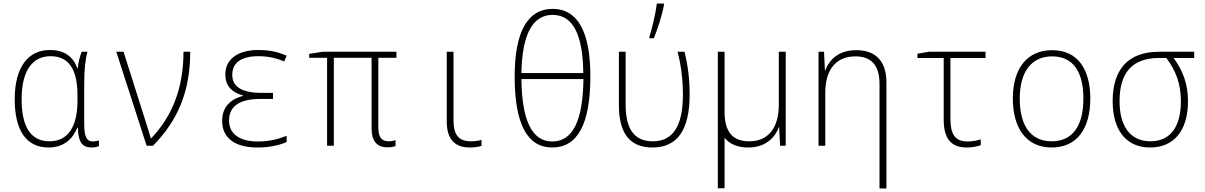

<svg xmlns="http://www.w3.org/2000/svg" viewBox="-20 -822 6796 1083"><path d="M254 10C345 10 393 -44 416 -102H419C421 -22 443 10 497 10C514 10 530 6 538 2V-30C528 -26 515 -24 504 -24C471 -24 455 -47 455 -121V-348C455 -435 462 -487 473 -530H441C430 -502 421 -470 419 -437H416C393 -504 340 -540 262 -540C138 -540 63 -443 63 -262C63 -85 129 10 254 10ZM259 -25C154 -25 102 -106 102 -262C102 -418 159 -505 265 -505C364 -505 417 -437 417 -284V-253C417 -116 369 -25 259 -25Z M807 0H843C982 -141 1053 -305 1053 -530H1015C1015 -318 947 -162 833 -42H830C825 -63 816 -92 809 -113L677 -530H636Z M1432 10C1505 10 1561 -5 1597 -21V-56C1549 -37 1499 -24 1433 -24C1325 -24 1272 -72 1272 -141C1272 -226 1335 -264 1450 -264H1520V-298H1457C1344 -298 1290 -333 1290 -400C1290 -468 1341 -505 1437 -505C1495 -505 1543 -493 1583 -475L1597 -508C1548 -528 1507 -540 1436 -540C1337 -540 1251 -499 1251 -402C1251 -346 1278 -304 1351 -283V-281C1273 -261 1233 -212 1233 -140C1233 -51 1296 10 1432 10Z M2164 9C2185 9 2201 6 2211 2V-32C2201 -28 2190 -25 2172 -25C2130 -25 2114 -51 2114 -105V-496H2216V-530H1800L1724 -518V-496H1825V0H1863V-496H2076V-97C2076 -27 2106 9 2164 9Z M2632 10C2655 10 2681 6 2696 1V-33C2681 -28 2658 -25 2636 -25C2570 -25 2538 -58 2538 -144V-530H2500V-138C2500 -34 2546 10 2632 10Z M3095 10C3236 10 3310 -119 3310 -391C3310 -646 3237 -772 3097 -772C2958 -772 2883 -646 2883 -390C2883 -119 2956 10 3095 10ZM3270 -410H2921C2925 -628 2984 -738 3097 -738C3212 -738 3268 -626 3270 -410ZM3095 -24C2980 -24 2924 -143 2921 -376H3271C3268 -141 3211 -24 3095 -24Z M3643 -614V-606H3668C3689 -657 3715 -737 3725 -793V-802H3685C3678 -745 3658 -661 3643 -614ZM3660 10C3801 10 3870 -89 3870 -289C3870 -375 3861 -449 3841 -530H3802C3823 -449 3832 -367 3832 -287C3832 -112 3776 -25 3663 -25C3559 -25 3509 -91 3509 -233V-530H3471V-228C3471 -71 3532 10 3660 10Z M4029 240H4067V-45C4096 -9 4140 10 4200 10C4297 10 4350 -44 4373 -104H4375L4380 0H4412V-530H4373V-233C4373 -93 4308 -25 4206 -25C4115 -25 4067 -75 4067 -191V-530H4029Z M4597 0H4635V-298C4635 -437 4702 -504 4805 -504C4892 -504 4941 -457 4941 -348V241H4980V-356C4980 -481 4916 -539 4810 -539C4711 -539 4658 -486 4635 -425H4633L4628 -530H4597Z M5433 10C5464 10 5494 4 5512 -3V-36C5491 -29 5463 -24 5439 -24C5365 -24 5341 -66 5341 -154V-495H5539V-530H5220L5155 -519V-495H5303V-148C5303 -46 5340 10 5433 10Z M5912 10C6057 10 6130 -99 6130 -266C6130 -426 6063 -539 5915 -539C5775 -539 5693 -438 5693 -266C5693 -99 5769 10 5912 10ZM5912 -25C5790 -25 5732 -119 5732 -265C5732 -416 5797 -504 5915 -504C6042 -504 6091 -404 6091 -266C6091 -119 6035 -25 5912 -25Z M6467 10C6604 10 6681 -88 6681 -251C6681 -350 6651 -425 6600 -495H6716V-530H6518C6340 -530 6256 -427 6256 -251C6256 -93 6329 10 6467 10ZM6469 -25C6352 -25 6295 -115 6295 -251C6295 -407 6362 -495 6518 -495H6559C6612 -424 6641 -350 6641 -251C6641 -109 6583 -25 6469 -25Z"/></svg>

Font: Noto Sans Mono SemiCondensed ExtraLight
Style: Regular
Weight: 200
Width: 4
Designer: Monotype Design Team
Foundry: Monotype Imaging Inc.
Version: Version 2.014